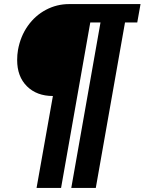

<svg xmlns="http://www.w3.org/2000/svg" viewBox="-20 -720 708 940"><path d="M239 -250Q160 -250 112 -297.5Q64 -345 64 -426Q64 -452 68 -475Q80 -542 116 -593Q152 -644 205 -672Q258 -700 318 -700H668L652 -610H592L449 200H329L472 -610H422L279 200H159Z"/></svg>

Font: Scada
Style: Bold Italic
Weight: 700
Italic angle: -10°
Version: Version 4.000